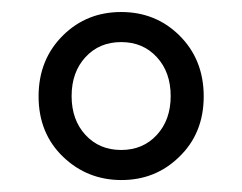

<svg xmlns="http://www.w3.org/2000/svg" viewBox="-20 -767 401 318"><path d="M85 -506.8Q43.9 -545.9 43.9 -607.4Q43.9 -668.9 85 -709Q124 -747.1 180.7 -747.1Q237.3 -747.1 276.4 -709Q317.4 -668.9 317.4 -607.4Q317.4 -545.9 276.4 -506.8Q237.3 -468.8 181.2 -468.8Q125 -468.8 85 -506.8ZM180.7 -697.3Q144.5 -697.3 121.6 -672.4Q98.6 -647.5 98.6 -607.9Q98.6 -568.4 121.6 -543.5Q144.5 -518.6 180.7 -518.6Q216.8 -518.6 239.7 -543.5Q262.7 -568.4 262.7 -607.9Q262.7 -647.5 239.7 -672.4Q216.8 -697.3 180.7 -697.3Z"/></svg>

Font: Bpmf GenYo Gothic R
Style: R
Weight: 400
Foundry: But Ko
Version: Version 1.320